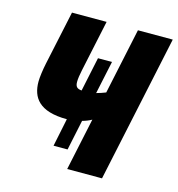

<svg xmlns="http://www.w3.org/2000/svg" viewBox="-106 -807 835 900"><g transform="rotate(15 311.0 -357.0)"><path d="M301 0H470L622 -714H453L385 -394C370 -388 355 -383 340 -379L374 -539H306L271 -373C249 -375 240 -383 240 -407C240 -422 243 -441 248 -465L301 -714H133L77 -452C70 -419 65 -382 65 -361C65 -285 103 -225 239 -225L211 -89H279L310 -236C325 -240 341 -246 355 -254Z"/></g></svg>

Font: Noto Sans UI Condensed Black
Style: Italic
Weight: 900
Width: 3
Italic angle: -192°
Designer: Monotype Design Team
Foundry: Monotype Imaging Inc.
Version: Version 1.901